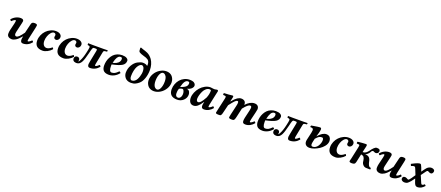

<svg xmlns="http://www.w3.org/2000/svg" viewBox="118 -2215 8582 3738"><g transform="rotate(20 4409.5 -346.5)"><path d="M403.8 -122.1H400.9Q337.9 -48.8 293.2 -21.5Q248.5 5.9 210 5.9Q169.4 5.9 141.6 -14.9Q113.8 -35.6 113.8 -76.2Q113.8 -114.7 122.1 -149.9L160.2 -309.1Q167 -339.8 167 -353Q167 -370.1 155.8 -370.1Q147 -370.1 125.2 -356.7Q103.5 -343.3 85.9 -323.2Q76.2 -323.2 66.4 -331.8Q56.6 -340.3 54.2 -348.1Q88.4 -392.1 138.2 -417.5Q188 -442.9 237.8 -442.9Q300.8 -442.9 300.8 -399.9Q300.8 -386.2 293 -356L247.1 -158.2Q242.2 -137.7 242.2 -123Q242.2 -102.1 250.7 -89.1Q259.3 -76.2 276.9 -76.2Q303.2 -76.2 334.2 -106.7Q365.2 -137.2 413.1 -203.1L459 -394Q464.8 -420.4 479.2 -431.6Q493.7 -442.9 525.9 -442.9Q554.2 -442.9 568.1 -435.8Q582 -428.7 582 -411.1Q582 -409.2 573.2 -360.8L521 -124Q514.2 -91.8 514.2 -81.1Q514.2 -63 524.9 -63Q533.7 -63 555.7 -76.4Q577.6 -89.8 595.2 -109.9Q604.5 -109.9 612.8 -100.3Q621.1 -90.8 624 -82Q589.4 -37.6 543.7 -13.9Q498 9.8 445.8 9.8Q393.1 9.8 393.1 -53.2Q393.1 -87.4 403.8 -122.1Z M1036.6 -86.9Q1001 -44.9 948.2 -17.6Q895.5 9.8 850.6 9.8Q687.5 9.8 687.5 -143.1Q687.5 -200.7 710.9 -255.4Q734.4 -310.1 772.9 -350.1Q811.5 -390.1 863.5 -414.6Q915.5 -439 969.7 -439Q1024.4 -439 1058.1 -415.5Q1091.8 -392.1 1091.8 -354Q1091.8 -323.7 1072 -301.3Q1052.2 -278.8 1024.9 -278.8Q1005.4 -278.8 992.4 -290.5Q979.5 -302.2 979.5 -320.8Q979.5 -327.6 982.2 -339.8Q984.9 -352.1 984.9 -357.9Q984.9 -375 972.9 -386Q960.9 -397 943.8 -397Q914.1 -397 885 -364.7Q856 -332.5 837.9 -283Q819.8 -233.4 819.8 -184.1Q819.8 -128.9 843.8 -97.4Q867.7 -65.9 907.7 -65.9Q953.6 -65.9 1015.6 -118.2Q1021.5 -118.2 1029.1 -106.7Q1036.6 -95.2 1036.6 -86.9Z M1470.2 -86.9Q1434.6 -44.9 1381.8 -17.6Q1329.1 9.8 1284.2 9.8Q1121.1 9.8 1121.1 -143.1Q1121.1 -200.7 1144.5 -255.4Q1168 -310.1 1206.5 -350.1Q1245.1 -390.1 1297.1 -414.6Q1349.1 -439 1403.3 -439Q1458 -439 1491.7 -415.5Q1525.4 -392.1 1525.4 -354Q1525.4 -323.7 1505.6 -301.3Q1485.8 -278.8 1458.5 -278.8Q1439 -278.8 1426 -290.5Q1413.1 -302.2 1413.1 -320.8Q1413.1 -327.6 1415.8 -339.8Q1418.5 -352.1 1418.5 -357.9Q1418.5 -375 1406.5 -386Q1394.5 -397 1377.4 -397Q1347.7 -397 1318.6 -364.7Q1289.6 -332.5 1271.5 -283Q1253.4 -233.4 1253.4 -184.1Q1253.4 -128.9 1277.3 -97.4Q1301.3 -65.9 1341.3 -65.9Q1387.2 -65.9 1449.2 -118.2Q1455.1 -118.2 1462.6 -106.7Q1470.2 -95.2 1470.2 -86.9Z M1793.9 -115.2 1837.9 -335Q1841.8 -359.4 1841.8 -362.8Q1841.8 -374 1835 -378.4Q1828.1 -382.8 1811 -382.8H1779.8Q1768.6 -382.8 1761.2 -377.4Q1753.9 -372.1 1747.6 -356.9Q1741.2 -341.8 1736.1 -322.5Q1731 -303.2 1722.7 -267.6Q1722.2 -265.6 1721.9 -264.6Q1721.7 -263.7 1721.4 -262Q1721.2 -260.3 1720.7 -258.8Q1686.5 -116.7 1657.7 -62Q1621.1 9.8 1556.2 9.8Q1543.9 9.8 1539.1 8.8Q1473.1 2 1473.1 -55.2Q1473.1 -85 1489.5 -99.4Q1505.9 -113.8 1530.8 -113.8Q1555.7 -113.8 1569.8 -99.1Q1584 -84.5 1584 -59.1Q1584 -53.7 1581.8 -46.9Q1579.6 -40 1577.6 -36.1L1575.7 -32.2Q1584.5 -32.2 1593.8 -43.7Q1603 -55.2 1607.9 -66.9Q1644 -130.9 1670.9 -252Q1690.9 -338.9 1690.9 -363.8Q1690.9 -375.5 1684.3 -382.1Q1677.7 -388.7 1671.1 -390.1Q1664.6 -391.6 1646.5 -394Q1642.1 -394.5 1640.1 -395Q1640.1 -423.8 1637.7 -431.2Q1711.9 -429.2 1733.9 -429.2H1945.8L2043.9 -431.2Q2045.4 -424.8 2044.4 -414.1Q2043.5 -403.3 2040 -401.9L2010.7 -398.9Q1983.4 -396 1976.1 -389.4Q1968.8 -382.8 1962.9 -355L1917 -120.1Q1911.1 -87.9 1911.1 -85Q1911.1 -74.7 1912.1 -71.8Q1913.6 -63 1920.9 -63Q1930.7 -63 1951.2 -75.7Q1971.7 -88.4 1990.7 -109.9Q1999.5 -109.9 2008.3 -101.1Q2017.1 -92.3 2020 -81.1Q1944.3 9.8 1833 9.8Q1798.3 9.8 1788.1 -19Q1783.7 -36.6 1783.7 -49.8Q1783.7 -59.1 1793.9 -115.2Z M2358.9 -360.8Q2358.9 -380.9 2350.8 -388.9Q2342.8 -397 2324.7 -397Q2312.5 -397 2302.5 -393.8Q2292.5 -390.6 2280.5 -380.6Q2268.6 -370.6 2258.3 -353.5Q2248 -336.4 2236.8 -306.6Q2225.6 -276.9 2215.8 -235.8Q2233.4 -238.8 2251.2 -244.1Q2269 -249.5 2289.1 -260Q2309.1 -270.5 2324 -283.9Q2338.9 -297.4 2348.9 -317.4Q2358.9 -337.4 2358.9 -360.8ZM2208.5 -199.2Q2207.5 -191.4 2207.5 -165Q2207.5 -49.8 2260.7 -49.8Q2296.9 -49.8 2325.7 -65.4Q2354.5 -81.1 2397 -124Q2405.8 -124 2415.3 -116Q2424.8 -107.9 2428.7 -99.1Q2386.2 -44.4 2332 -17.3Q2277.8 9.8 2224.6 9.8Q2181.2 9.8 2151.4 -1.5Q2121.6 -12.7 2106.2 -33.7Q2090.8 -54.7 2084.7 -78.9Q2078.6 -103 2078.6 -134.8Q2078.6 -176.3 2087.9 -217.5Q2097.2 -258.8 2118.2 -299.1Q2139.2 -339.4 2169.2 -370.1Q2199.2 -400.9 2244.6 -419.9Q2290 -439 2344.7 -439Q2405.3 -439 2438.5 -418Q2471.7 -397 2471.7 -368.2Q2471.7 -304.2 2414.6 -267.3Q2357.4 -230.5 2208.5 -199.2Z M2826.7 -270Q2826.7 -303.2 2820.8 -327.9Q2814.9 -352.5 2805.4 -364.7Q2795.9 -377 2786.6 -382.6Q2777.3 -388.2 2768.6 -388.2Q2746.6 -388.2 2724.4 -369.4Q2702.1 -350.6 2683.6 -316.7Q2665 -282.7 2653.3 -229.2Q2641.6 -175.8 2641.6 -112.8Q2641.6 -81.1 2652.6 -60.1Q2663.6 -39.1 2682.6 -39.1Q2715.3 -39.1 2741.7 -59.3Q2768.1 -79.6 2783.2 -108.6Q2798.3 -137.7 2808.8 -171.6Q2819.3 -205.6 2823 -230.5Q2826.7 -255.4 2826.7 -270ZM2770.5 -439Q2834 -439 2868.7 -408.2Q2870.6 -417 2870.6 -433.1Q2870.6 -468.3 2859.9 -492.9Q2849.1 -517.6 2832.3 -529.8Q2815.4 -542 2791 -551.8Q2766.6 -561.5 2742.9 -567.1Q2719.2 -572.8 2690.4 -584Q2661.6 -595.2 2640.6 -609.9Q2623.5 -621.1 2623.5 -687Q2623.5 -693.8 2627.2 -698.5Q2630.9 -703.1 2635.3 -703.1H2636.2Q2654.8 -693.8 2682.4 -685.5Q2710 -677.2 2733.2 -669.7Q2756.3 -662.1 2782.7 -649.9Q2809.1 -637.7 2835.9 -615Q2862.8 -592.3 2887.2 -559.1Q2945.8 -470.7 2947.3 -351.1Q2947.3 -257.3 2918.2 -174.8Q2889.2 -92.3 2842.3 -54.2Q2822.8 -38.6 2810.1 -29.8Q2797.4 -21 2777.1 -10.5Q2756.8 0 2733.2 4.9Q2709.5 9.8 2680.7 9.8Q2640.6 9.8 2609.1 -4.4Q2577.6 -18.6 2559.3 -41.5Q2541 -64.5 2531.7 -90.3Q2522.5 -116.2 2522.5 -142.1Q2522.5 -229.5 2564.5 -301Q2606.4 -372.6 2663.6 -403.8Q2728.5 -439 2770.5 -439Z M3210.4 -387.2Q3172.4 -387.2 3146.2 -330.3Q3120.1 -273.4 3120.1 -189.9Q3120.1 -147.9 3129.4 -116.7Q3138.7 -85.4 3152.8 -70.3Q3167 -55.2 3180.2 -48.6Q3193.4 -42 3205.1 -42Q3243.2 -42 3269.3 -98.6Q3295.4 -155.3 3295.4 -238.8Q3295.4 -272.9 3289.1 -300Q3282.7 -327.1 3273.2 -343Q3263.7 -358.9 3251.7 -369.4Q3239.7 -379.9 3229.7 -383.5Q3219.7 -387.2 3210.4 -387.2ZM3155.3 9.8Q3119.1 9.8 3089.6 -2Q3060.1 -13.7 3041.7 -32Q3023.4 -50.3 3011.2 -74Q2999 -97.7 2994.1 -119.6Q2989.3 -141.6 2989.3 -162.1Q2989.3 -231.4 3027.3 -295.7Q3065.4 -359.9 3128.7 -399.4Q3191.9 -439 3260.3 -439Q3296.4 -439 3325.9 -427.2Q3355.5 -415.5 3373.8 -397.2Q3392.1 -378.9 3404.3 -355.2Q3416.5 -331.5 3421.4 -309.6Q3426.3 -287.6 3426.3 -267.1Q3426.3 -197.8 3388.2 -133.5Q3350.1 -69.3 3286.9 -29.8Q3223.6 9.8 3155.3 9.8Z M3711.9 -133.8Q3711.9 -167 3699.5 -195.6Q3687 -224.1 3668 -224.1Q3641.1 -224.1 3602.5 -202.1Q3595.2 -187 3591.6 -166Q3587.9 -145 3587.4 -132.8Q3586.9 -120.6 3586.9 -97.2Q3586.9 -70.8 3601.3 -51.5Q3615.7 -32.2 3642.6 -32.2Q3665 -32.2 3681.4 -48.6Q3697.8 -64.9 3704.8 -87.4Q3711.9 -109.9 3711.9 -133.8ZM3752.9 -367.2Q3752.9 -382.3 3745.8 -390.1Q3738.8 -397.9 3717.8 -397.9Q3684.1 -397.9 3658 -361.8Q3631.8 -325.7 3611.8 -241.2Q3689.9 -269 3721.4 -296.4Q3752.9 -323.7 3752.9 -367.2ZM3741.7 -439Q3772 -439 3795.2 -433.6Q3818.4 -428.2 3831.5 -420.2Q3844.7 -412.1 3853.3 -400.9Q3861.8 -389.6 3864.7 -379.4Q3867.7 -369.1 3867.7 -357.9Q3867.7 -346.7 3862.1 -334Q3856.4 -321.3 3844 -306.6Q3831.5 -292 3806.2 -277.8Q3780.8 -263.7 3746.6 -253.9Q3767.6 -252.9 3783.2 -242.7Q3798.8 -232.4 3806.4 -217Q3814 -201.7 3817.4 -187Q3820.8 -172.4 3820.8 -158.2Q3820.8 -89.4 3768.3 -39.8Q3715.8 9.8 3639.6 9.8Q3471.7 9.8 3471.7 -146Q3471.7 -202.1 3491.9 -255.4Q3512.2 -308.6 3547.1 -349.1Q3582 -389.6 3633.1 -414.3Q3684.1 -439 3741.7 -439Z M4167.5 -226.1Q4185.1 -271.5 4191.7 -304Q4198.2 -336.4 4199.7 -377.9Q4196.8 -397 4166.5 -397Q4129.4 -397 4096.7 -368.7Q4064 -340.3 4044.4 -299.1Q4024.9 -257.8 4013.7 -216.3Q4002.4 -174.8 4002.4 -144Q4002.4 -116.7 4012.2 -100.8Q4022 -85 4040.5 -85Q4067.9 -85 4098.4 -120.1Q4128.9 -155.3 4167.5 -226.1ZM4331.5 -415Q4329.6 -407.2 4323.7 -379.4Q4317.9 -351.6 4310.5 -319.8L4268.6 -124Q4261.7 -89.4 4261.7 -80.1Q4261.7 -63 4272.5 -63Q4281.2 -63 4303.2 -76.4Q4325.2 -89.8 4342.8 -109.9Q4352.1 -109.9 4360.4 -100.3Q4368.7 -90.8 4371.6 -82Q4337.9 -39.1 4292 -14.6Q4246.1 9.8 4193.4 9.8Q4140.6 9.8 4140.6 -47.9Q4140.6 -74.7 4148.4 -106.9L4153.3 -125L4149.4 -127Q4101.1 -53.7 4061.3 -22Q4021.5 9.8 3978.5 9.8Q3928.2 9.8 3902.8 -26.4Q3877.4 -62.5 3877.4 -118.2Q3877.4 -172.9 3901.9 -230.2Q3926.3 -287.6 3965.8 -333.7Q4005.4 -379.9 4060.3 -409.4Q4115.2 -439 4172.4 -439Q4194.8 -439 4211.4 -434.1Q4229 -430.2 4247.6 -430.2Q4270.5 -430.2 4283.7 -435.1Q4297.4 -439 4308.6 -439Q4319.8 -439 4325.7 -432.4Q4331.5 -425.8 4331.5 -415Z M4627 -318.8 4625 -310.1H4626Q4690.4 -385.7 4731.4 -412.4Q4772.5 -439 4811 -439Q4853.5 -439 4879.4 -417.2Q4905.3 -395.5 4905.3 -353Q4905.3 -346.7 4904.3 -340.8Q4993.2 -439 5084 -439Q5129.4 -439 5153.3 -415.8Q5177.2 -392.6 5177.2 -350.1Q5177.2 -337.9 5164.1 -283.2L5126 -124Q5118.2 -88.9 5118.2 -77.1Q5118.2 -71.3 5121.6 -67.1Q5125 -63 5129.9 -63Q5138.7 -63 5160.6 -76.4Q5182.6 -89.8 5200.2 -109.9Q5209.5 -109.9 5217.8 -100.3Q5226.1 -90.8 5229 -82Q5195.3 -39.1 5149.4 -14.6Q5103.5 9.8 5054.2 9.8Q5022 9.8 5007.6 -2.4Q4993.2 -14.6 4993.2 -45.9Q4993.2 -75.7 5002 -115.2L5039.1 -274.9Q5048.3 -315.4 5048.3 -328.1Q5048.3 -352.5 5040.8 -360.8Q5033.2 -369.1 5021 -369.1Q4994.1 -369.1 4962.9 -341.6Q4931.6 -314 4886.2 -257.8L4844.2 -71.8Q4835.4 -33.2 4827.1 -16.6Q4818.8 0 4808.1 4.9Q4797.4 9.8 4773.9 9.8Q4735.4 9.8 4722.7 3.2Q4710 -3.4 4710 -17.1Q4710 -27.3 4720.2 -71.8L4767.1 -274.9Q4775.9 -313.5 4775.9 -334Q4775.9 -354.5 4771 -361.8Q4766.1 -369.1 4756.3 -369.1Q4731.9 -369.1 4700.7 -336.4Q4669.4 -303.7 4611.3 -228L4573.2 -71.8Q4565.9 -41.5 4561.3 -27.1Q4556.6 -12.7 4548.3 -3.2Q4540 6.3 4530.5 8.1Q4521 9.8 4502 9.8Q4468.8 9.8 4453.9 4.6Q4439 -0.5 4439 -13.2Q4439 -18.6 4451.2 -71.8L4509.3 -332Q4512.2 -346.7 4512.2 -358.9Q4512.2 -379.4 4493.2 -380.9L4453.1 -383.8Q4448.7 -390.1 4449.5 -403.6Q4450.2 -417 4455.1 -422.9Q4488.8 -422.9 4547.6 -427.5Q4606.4 -432.1 4631.3 -436Q4647.9 -436 4647.9 -418Q4647.9 -410.2 4645 -395.5Q4642.1 -380.9 4636 -356.2Q4629.9 -331.5 4627 -318.8Z M5542 -360.8Q5542 -380.9 5533.9 -388.9Q5525.9 -397 5507.8 -397Q5495.6 -397 5485.6 -393.8Q5475.6 -390.6 5463.6 -380.6Q5451.7 -370.6 5441.4 -353.5Q5431.2 -336.4 5419.9 -306.6Q5408.7 -276.9 5398.9 -235.8Q5416.5 -238.8 5434.3 -244.1Q5452.1 -249.5 5472.2 -260Q5492.2 -270.5 5507.1 -283.9Q5522 -297.4 5532 -317.4Q5542 -337.4 5542 -360.8ZM5391.6 -199.2Q5390.6 -191.4 5390.6 -165Q5390.6 -49.8 5443.8 -49.8Q5480 -49.8 5508.8 -65.4Q5537.6 -81.1 5580.1 -124Q5588.9 -124 5598.4 -116Q5607.9 -107.9 5611.8 -99.1Q5569.3 -44.4 5515.1 -17.3Q5460.9 9.8 5407.7 9.8Q5364.3 9.8 5334.5 -1.5Q5304.7 -12.7 5289.3 -33.7Q5273.9 -54.7 5267.8 -78.9Q5261.7 -103 5261.7 -134.8Q5261.7 -176.3 5271 -217.5Q5280.3 -258.8 5301.3 -299.1Q5322.3 -339.4 5352.3 -370.1Q5382.3 -400.9 5427.7 -419.9Q5473.1 -439 5527.8 -439Q5588.4 -439 5621.6 -418Q5654.8 -397 5654.8 -368.2Q5654.8 -304.2 5597.7 -267.3Q5540.5 -230.5 5391.6 -199.2Z M5934.6 -115.2 5978.5 -335Q5982.4 -359.4 5982.4 -362.8Q5982.4 -374 5975.6 -378.4Q5968.8 -382.8 5951.7 -382.8H5920.4Q5909.2 -382.8 5901.9 -377.4Q5894.5 -372.1 5888.2 -356.9Q5881.8 -341.8 5876.7 -322.5Q5871.6 -303.2 5863.3 -267.6Q5862.8 -265.6 5862.5 -264.6Q5862.3 -263.7 5862.1 -262Q5861.8 -260.3 5861.3 -258.8Q5827.1 -116.7 5798.3 -62Q5761.7 9.8 5696.8 9.8Q5684.6 9.8 5679.7 8.8Q5613.8 2 5613.8 -55.2Q5613.8 -85 5630.1 -99.4Q5646.5 -113.8 5671.4 -113.8Q5696.3 -113.8 5710.4 -99.1Q5724.6 -84.5 5724.6 -59.1Q5724.6 -53.7 5722.4 -46.9Q5720.2 -40 5718.3 -36.1L5716.3 -32.2Q5725.1 -32.2 5734.4 -43.7Q5743.7 -55.2 5748.5 -66.9Q5784.7 -130.9 5811.5 -252Q5831.5 -338.9 5831.5 -363.8Q5831.5 -375.5 5825 -382.1Q5818.4 -388.7 5811.8 -390.1Q5805.2 -391.6 5787.1 -394Q5782.7 -394.5 5780.8 -395Q5780.8 -423.8 5778.3 -431.2Q5852.5 -429.2 5874.5 -429.2H6086.4L6184.6 -431.2Q6186 -424.8 6185.1 -414.1Q6184.1 -403.3 6180.7 -401.9L6151.4 -398.9Q6124 -396 6116.7 -389.4Q6109.4 -382.8 6103.5 -355L6057.6 -120.1Q6051.8 -87.9 6051.8 -85Q6051.8 -74.7 6052.7 -71.8Q6054.2 -63 6061.5 -63Q6071.3 -63 6091.8 -75.7Q6112.3 -88.4 6131.3 -109.9Q6140.1 -109.9 6148.9 -101.1Q6157.7 -92.3 6160.6 -81.1Q6085 9.8 5973.6 9.8Q5939 9.8 5928.7 -19Q5924.3 -36.6 5924.3 -49.8Q5924.3 -59.1 5934.6 -115.2Z M6420.4 -191.9Q6418 -181.2 6412.8 -159.7Q6407.7 -138.2 6405.3 -127Q6401.4 -109.9 6400.4 -101.1Q6394.5 -65.4 6402.6 -48.8Q6410.6 -32.2 6433.6 -32.2Q6464.4 -32.2 6491.9 -50Q6519.5 -67.9 6537.4 -95.2Q6555.2 -122.6 6565.7 -154.3Q6576.2 -186 6576.2 -214.8Q6576.2 -266.1 6543.5 -266.1Q6508.8 -266.1 6482.4 -249.8Q6456.1 -233.4 6420.4 -191.9ZM6442.4 -277.8 6433.6 -250 6435.5 -249Q6524.9 -353 6603.5 -353Q6628.4 -353 6647.5 -345.2Q6666.5 -337.4 6677 -325.9Q6687.5 -314.5 6694.1 -298.6Q6700.7 -282.7 6702.6 -269.5Q6704.6 -256.3 6704.6 -242.2Q6704.6 -233.4 6703.1 -226.1Q6697.3 -181.2 6661.6 -136.5Q6626 -91.8 6577.9 -60.5Q6529.8 -29.3 6476.6 -9.8Q6423.3 9.8 6382.3 9.8Q6335.9 9.8 6310.1 -11.5Q6284.2 -32.7 6279.3 -66.9Q6274.9 -90.8 6281.2 -118.2L6317.4 -277.8Q6325.2 -313 6325.2 -331.1Q6325.2 -338.4 6323.2 -348.1Q6318.8 -363.3 6308.6 -368.2Q6297.4 -376 6260.3 -376Q6255.4 -390.1 6265.1 -410.2Q6277.8 -412.1 6320.6 -419.4Q6363.3 -426.8 6395.5 -431.4Q6427.7 -436 6442.4 -436Q6463.9 -436 6468.3 -420.9Q6471.2 -413.6 6471.2 -402.8Q6471.2 -384.3 6456.5 -324.2Q6454.1 -315.4 6448.5 -297.9Q6442.9 -280.3 6442.4 -277.8Z M7105 -86.9Q7069.3 -44.9 7016.6 -17.6Q6963.9 9.8 6918.9 9.8Q6755.9 9.8 6755.9 -143.1Q6755.9 -200.7 6779.3 -255.4Q6802.7 -310.1 6841.3 -350.1Q6879.9 -390.1 6931.9 -414.6Q6983.9 -439 7038.1 -439Q7092.8 -439 7126.5 -415.5Q7160.2 -392.1 7160.2 -354Q7160.2 -323.7 7140.4 -301.3Q7120.6 -278.8 7093.3 -278.8Q7073.7 -278.8 7060.8 -290.5Q7047.9 -302.2 7047.9 -320.8Q7047.9 -327.6 7050.5 -339.8Q7053.2 -352.1 7053.2 -357.9Q7053.2 -375 7041.3 -386Q7029.3 -397 7012.2 -397Q6982.4 -397 6953.4 -364.7Q6924.3 -332.5 6906.2 -283Q6888.2 -233.4 6888.2 -184.1Q6888.2 -128.9 6912.1 -97.4Q6936 -65.9 6976.1 -65.9Q7022 -65.9 7084 -118.2Q7089.8 -118.2 7097.4 -106.7Q7105 -95.2 7105 -86.9Z M7628.9 -336.9Q7613.8 -336.9 7598.1 -345.2Q7582.5 -353.5 7580.6 -354Q7578.6 -355 7571.8 -355Q7561.5 -355 7554.4 -351.3Q7547.4 -347.7 7544.4 -343.8Q7541.5 -339.8 7536.9 -331.1Q7532.2 -322.3 7529.8 -318.8Q7516.6 -299.8 7507.8 -288.6Q7499 -277.3 7480.7 -263.4Q7462.4 -249.5 7441.9 -244.1Q7498 -244.1 7526.9 -219Q7555.7 -193.8 7565.9 -139.2Q7568.4 -124.5 7573 -109.1Q7577.6 -93.8 7584.7 -76.4Q7591.8 -59.1 7602.5 -47.6Q7613.3 -36.1 7625.5 -34.2Q7629.4 -32.2 7640.6 -32.2Q7643.6 -24.4 7641.6 -7.8Q7639.6 0 7638.7 2L7554.7 0Q7517.1 0 7489.3 -29.3Q7461.4 -58.6 7457.5 -97.2Q7457 -99.6 7456.5 -105Q7456.1 -110.4 7455.6 -112.8Q7448.7 -163.1 7431.6 -185.8Q7414.6 -208.5 7372.6 -214.8L7339.8 -63Q7338.9 -59.1 7337.2 -51Q7335.4 -43 7334.5 -40Q7326.7 -8.3 7309.1 0.7Q7291.5 9.8 7255.9 9.8Q7206.5 8.3 7206.5 -14.2Q7206.5 -19.5 7208.5 -28.6Q7210.4 -37.6 7214.4 -51.8Q7218.3 -65.9 7219.7 -71.8L7273.4 -320.8Q7279.8 -350.1 7279.8 -360.8V-361.8Q7279.8 -369.6 7275.1 -375.5Q7270.5 -381.3 7261.7 -381.8L7221.7 -384.8Q7217.3 -391.1 7218 -404.1Q7218.8 -417 7223.6 -422.9Q7323.7 -434.6 7386.7 -436Q7394.5 -436 7398.7 -435.5Q7402.8 -435.1 7407.2 -433.1Q7411.6 -431.2 7413.6 -426.8Q7415.5 -422.4 7415.5 -415Q7415.5 -407.2 7412.8 -393.8Q7410.2 -380.4 7404.1 -355.5Q7397.9 -330.6 7395.5 -319.8L7383.8 -266.1Q7422.9 -266.1 7450.4 -285.9Q7478 -305.7 7501.5 -337.9Q7525.4 -374 7557.6 -406.5Q7589.8 -439 7616.7 -439Q7636.7 -439 7644.5 -437Q7682.6 -432.6 7686.5 -402.8Q7687.5 -399.9 7687.5 -392.1Q7687.5 -366.7 7669.2 -351.8Q7650.9 -336.9 7628.9 -336.9Z M8039.1 -122.1H8036.1Q7973.1 -48.8 7928.5 -21.5Q7883.8 5.9 7845.2 5.9Q7804.7 5.9 7776.9 -14.9Q7749 -35.6 7749 -76.2Q7749 -114.7 7757.3 -149.9L7795.4 -309.1Q7802.2 -339.8 7802.2 -353Q7802.2 -370.1 7791 -370.1Q7782.2 -370.1 7760.5 -356.7Q7738.8 -343.3 7721.2 -323.2Q7711.4 -323.2 7701.7 -331.8Q7691.9 -340.3 7689.5 -348.1Q7723.6 -392.1 7773.4 -417.5Q7823.2 -442.9 7873 -442.9Q7936 -442.9 7936 -399.9Q7936 -386.2 7928.2 -356L7882.3 -158.2Q7877.4 -137.7 7877.4 -123Q7877.4 -102.1 7886 -89.1Q7894.5 -76.2 7912.1 -76.2Q7938.5 -76.2 7969.5 -106.7Q8000.5 -137.2 8048.3 -203.1L8094.2 -394Q8100.1 -420.4 8114.5 -431.6Q8128.9 -442.9 8161.1 -442.9Q8189.5 -442.9 8203.4 -435.8Q8217.3 -428.7 8217.3 -411.1Q8217.3 -409.2 8208.5 -360.8L8156.2 -124Q8149.4 -91.8 8149.4 -81.1Q8149.4 -63 8160.2 -63Q8168.9 -63 8190.9 -76.4Q8212.9 -89.8 8230.5 -109.9Q8239.7 -109.9 8248 -100.3Q8256.3 -90.8 8259.3 -82Q8224.6 -37.6 8179 -13.9Q8133.3 9.8 8081.1 9.8Q8028.3 9.8 8028.3 -53.2Q8028.3 -87.4 8039.1 -122.1Z M8447.8 -334Q8441.4 -347.2 8427.7 -350.1Q8424.8 -351.1 8418.9 -351.1Q8398.4 -351.1 8362.8 -334Q8356.9 -339.8 8352.1 -352.1Q8347.2 -364.3 8346.2 -373Q8374 -389.2 8416 -408.2Q8458 -427.2 8486.8 -435.1Q8498.5 -439 8509.8 -439Q8527.3 -439 8536.4 -426Q8545.4 -413.1 8561 -372.1L8586.9 -298.8L8610.8 -333Q8613.3 -336.4 8617.9 -343Q8622.6 -349.6 8625 -353Q8644.5 -380.4 8660.2 -397Q8675.8 -413.6 8699.2 -425.8Q8722.7 -438 8750 -438Q8756.8 -438 8760.7 -437Q8781.2 -435.5 8797.4 -425.5Q8813.5 -415.5 8817.9 -399.9Q8818.8 -397 8818.8 -390.1Q8818.8 -369.1 8805.9 -350.1Q8793 -331.1 8772.9 -331.1Q8747.6 -331.1 8727.1 -345.2Q8712.9 -354 8702.1 -354Q8689 -354 8675.8 -335.9L8601.1 -233.9L8663.1 -89.8Q8673.3 -65.9 8685.1 -65.9Q8711.9 -65.9 8738.8 -92.8Q8742.7 -88.4 8751 -79.8Q8759.3 -71.3 8763.2 -66.9Q8723.6 -23.4 8690.7 -7.3Q8657.7 8.8 8623 9.8Q8594.7 9.8 8581.1 -1.5Q8567.4 -12.7 8554.2 -41Q8546.9 -57.6 8541 -76.2L8522 -133.8Q8490.7 -87.4 8467.8 -61Q8426.8 -14.6 8405.8 -2.4Q8384.8 9.8 8348.1 9.8Q8340.8 9.8 8336.9 8.8Q8316.9 6.3 8300 -4.9Q8283.2 -16.1 8278.8 -33.2Q8277.8 -36.1 8277.8 -43.9Q8277.8 -92.8 8326.2 -92.8Q8344.2 -92.8 8361.8 -84Q8367.2 -82 8388.2 -69.8Q8397.9 -65.9 8400.9 -65.9Q8414.1 -65.9 8449 -113.5Q8483.9 -161.1 8504.9 -195.8Q8486.8 -246.6 8460 -307.1Z"/></g></svg>

Font: Common Serif
Style: Bold Italic
Weight: 700
Italic angle: -12°
Designer: Philipp H. Poll, Khaled Hosny
Foundry: Stefan Peev, Context Ltd.
Version: Version 1.026